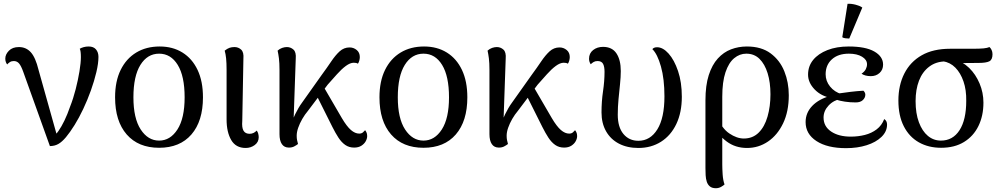

<svg xmlns="http://www.w3.org/2000/svg" viewBox="-20 -769 5297 1016"><path d="M244 4 103 -389Q92 -420 81 -433Q70 -446 53 -446Q41 -446 32.5 -440.5Q24 -435 18 -428Q14 -433 11 -440.5Q8 -448 8 -459Q8 -481 27 -500.5Q46 -520 80 -520Q118 -520 143 -492.5Q168 -465 184 -399L285 -39L260 -45Q274 -54 289.5 -76Q305 -98 321 -131Q337 -164 351 -205Q368 -248 380.5 -297Q393 -346 400.5 -391.5Q408 -437 408 -467Q408 -483 406.5 -494.5Q405 -506 402 -511Q410 -516 422.5 -519.5Q435 -523 449 -523Q475 -523 488 -507.5Q501 -492 501 -468Q501 -434 490 -387.5Q479 -341 461 -290.5Q443 -240 420.5 -192.5Q398 -145 375 -108Q350 -68 329 -43Q308 -18 288.5 -7Q269 4 244 4Z M822 13Q712 13 650.5 -57.5Q589 -128 589 -254Q589 -339 618.5 -399Q648 -459 701 -491Q754 -523 825 -523Q894 -523 945.5 -491Q997 -459 1025.5 -399Q1054 -339 1054 -254Q1054 -128 993 -57.5Q932 13 822 13ZM822 -25Q881 -25 919 -84Q957 -143 957 -254Q957 -366 920.5 -425.5Q884 -485 822 -485Q760 -485 723 -425.5Q686 -366 686 -254Q686 -143 724.5 -84Q763 -25 822 -25Z M1280 14Q1228 14 1203.5 -28Q1179 -70 1179 -137V-399Q1179 -436 1176.5 -460Q1174 -484 1169 -501Q1183 -512 1194.5 -516Q1206 -520 1221 -520Q1241 -520 1256 -506.5Q1271 -493 1268 -458L1262 -129Q1259 -94 1268.5 -77.5Q1278 -61 1301 -61Q1312 -61 1321.5 -65.5Q1331 -70 1338 -78Q1344 -72 1346.5 -61.5Q1349 -51 1349 -43Q1349 -17 1328 -1.5Q1307 14 1280 14Z M1509 12Q1484 12 1471.5 -6.5Q1459 -25 1459 -59V-399Q1459 -436 1456 -460Q1453 -484 1449 -501Q1460 -511 1473 -515.5Q1486 -520 1498 -520Q1518 -520 1533 -506.5Q1548 -493 1545 -458L1532 -87L1519 -90Q1524 -128 1542 -164.5Q1560 -201 1577 -224L1682 -372Q1710 -410 1732.5 -443.5Q1755 -477 1777.5 -497.5Q1800 -518 1830 -518Q1851 -518 1867.5 -504.5Q1884 -491 1884 -467Q1884 -459 1881.5 -449Q1879 -439 1874 -432Q1869 -435 1864 -436Q1859 -437 1852 -437Q1833 -437 1810 -420Q1787 -403 1763 -376Q1739 -349 1714 -321L1610 -183Q1593 -163 1579.5 -139.5Q1566 -116 1558 -93Q1550 -70 1550 -51Q1550 -37 1552 -27.5Q1554 -18 1557 -7Q1548 0 1536.5 6Q1525 12 1509 12ZM1854 12Q1827 12 1807 -2Q1787 -16 1771 -40.5Q1755 -65 1739 -97L1643 -289L1679 -333L1789 -144Q1815 -100 1837 -81Q1859 -62 1881 -62Q1893 -62 1900.5 -68.5Q1908 -75 1912 -80Q1915 -77 1919 -69Q1923 -61 1923 -49Q1923 -36 1915.5 -22Q1908 -8 1892.5 2Q1877 12 1854 12Z M2221 13Q2111 13 2049.5 -57.5Q1988 -128 1988 -254Q1988 -339 2017.5 -399Q2047 -459 2100 -491Q2153 -523 2224 -523Q2293 -523 2344.5 -491Q2396 -459 2424.5 -399Q2453 -339 2453 -254Q2453 -128 2392 -57.5Q2331 13 2221 13ZM2221 -25Q2280 -25 2318 -84Q2356 -143 2356 -254Q2356 -366 2319.5 -425.5Q2283 -485 2221 -485Q2159 -485 2122 -425.5Q2085 -366 2085 -254Q2085 -143 2123.5 -84Q2162 -25 2221 -25Z M2620 12Q2595 12 2582.5 -6.5Q2570 -25 2570 -59V-399Q2570 -436 2567 -460Q2564 -484 2560 -501Q2571 -511 2584 -515.5Q2597 -520 2609 -520Q2629 -520 2644 -506.5Q2659 -493 2656 -458L2643 -87L2630 -90Q2635 -128 2653 -164.5Q2671 -201 2688 -224L2793 -372Q2821 -410 2843.5 -443.5Q2866 -477 2888.5 -497.5Q2911 -518 2941 -518Q2962 -518 2978.5 -504.5Q2995 -491 2995 -467Q2995 -459 2992.5 -449Q2990 -439 2985 -432Q2980 -435 2975 -436Q2970 -437 2963 -437Q2944 -437 2921 -420Q2898 -403 2874 -376Q2850 -349 2825 -321L2721 -183Q2704 -163 2690.5 -139.5Q2677 -116 2669 -93Q2661 -70 2661 -51Q2661 -37 2663 -27.5Q2665 -18 2668 -7Q2659 0 2647.5 6Q2636 12 2620 12ZM2965 12Q2938 12 2918 -2Q2898 -16 2882 -40.5Q2866 -65 2850 -97L2754 -289L2790 -333L2900 -144Q2926 -100 2948 -81Q2970 -62 2992 -62Q3004 -62 3011.5 -68.5Q3019 -75 3023 -80Q3026 -77 3030 -69Q3034 -61 3034 -49Q3034 -36 3026.5 -22Q3019 -8 3003.5 2Q2988 12 2965 12Z M3358 14Q3299 14 3255 -9Q3211 -32 3187 -74.5Q3163 -117 3163 -174Q3163 -232 3171 -286Q3179 -340 3179 -389Q3179 -417 3171 -431.5Q3163 -446 3142 -446Q3130 -446 3121.5 -441Q3113 -436 3106 -429Q3097 -442 3097 -458Q3097 -487 3118.5 -504Q3140 -521 3171 -521Q3219 -521 3242 -486.5Q3265 -452 3265 -393Q3265 -362 3261 -324Q3257 -286 3253 -244.5Q3249 -203 3249 -162Q3249 -96 3279 -60Q3309 -24 3358 -24Q3421 -24 3458.5 -84.5Q3496 -145 3496 -259Q3496 -351 3477.5 -417Q3459 -483 3432 -509Q3440 -519 3457 -519Q3488 -519 3518 -485.5Q3548 -452 3568 -393Q3588 -334 3588 -257Q3588 -174 3559 -113Q3530 -52 3478 -19Q3426 14 3358 14Z M3768 227Q3748 227 3736.5 217.5Q3725 208 3720 192.5Q3715 177 3714 158Q3713 139 3713 120V-238Q3713 -317 3730.5 -371.5Q3748 -426 3778.5 -459.5Q3809 -493 3848.5 -508Q3888 -523 3932 -523Q4009 -523 4058 -486.5Q4107 -450 4130.5 -391.5Q4154 -333 4154 -265Q4154 -179 4124 -116.5Q4094 -54 4044 -20Q3994 14 3933 14Q3871 14 3825 -20.5Q3779 -55 3747 -112L3775 -152Q3799 -90 3839 -63Q3879 -36 3916 -36Q3963 -36 3994.5 -67Q4026 -98 4041.5 -152Q4057 -206 4057 -270Q4057 -333 4042 -381.5Q4027 -430 3999 -457.5Q3971 -485 3929 -485Q3894 -485 3865 -461Q3836 -437 3819 -386.5Q3802 -336 3802 -257V101Q3802 123 3804 154Q3806 185 3814 207Q3808 213 3795.5 220Q3783 227 3768 227Z M4457 15Q4358 15 4300.5 -22.5Q4243 -60 4243 -123Q4243 -172 4278 -208.5Q4313 -245 4375 -262L4380 -250Q4325 -260 4290.5 -296Q4256 -332 4256 -374Q4256 -419 4283 -452Q4310 -485 4358.5 -504Q4407 -523 4471 -523Q4560 -523 4606.5 -496.5Q4653 -470 4653 -427Q4653 -400 4634.5 -383Q4616 -366 4588 -366Q4573 -366 4560 -369.5Q4547 -373 4539 -379Q4555 -390 4561.5 -403Q4568 -416 4568 -429Q4568 -453 4541.5 -469Q4515 -485 4472 -485Q4415 -485 4382 -455Q4349 -425 4349 -376Q4349 -340 4372.5 -311Q4396 -282 4433 -271V-247Q4391 -239 4364.5 -210.5Q4338 -182 4338 -147Q4338 -100 4378 -73Q4418 -46 4482 -46Q4521 -46 4556.5 -55Q4592 -64 4619 -84.5Q4646 -105 4659 -139Q4667 -134 4670.5 -126.5Q4674 -119 4674 -110Q4674 -73 4644.5 -44.5Q4615 -16 4566 -0.5Q4517 15 4457 15ZM4508 -227Q4478 -227 4451.5 -231Q4425 -235 4403 -242L4414 -274Q4448 -279 4481 -283Q4514 -287 4549 -289Q4559 -279 4559 -268Q4559 -252 4546 -239.5Q4533 -227 4508 -227ZM4474 -565Q4465 -565 4453.5 -566.5Q4442 -568 4437 -572L4465 -749Q4485 -750 4508 -744Q4531 -738 4543 -729Z M4960 13Q4893 13 4842 -16Q4791 -45 4762.5 -101Q4734 -157 4734 -237Q4734 -318 4765.5 -380Q4797 -442 4857.5 -476.5Q4918 -511 5008 -511H5125Q5165 -511 5185 -513Q5205 -515 5216 -520Q5222 -515 5227 -505Q5232 -495 5232 -482Q5232 -453 5215 -444.5Q5198 -436 5158 -436L5038 -435L4985 -444Q4934 -444 4897.5 -416.5Q4861 -389 4843 -342Q4825 -295 4825 -234Q4825 -169 4842.5 -122Q4860 -75 4890 -50Q4920 -25 4959 -25Q5022 -25 5057.5 -80Q5093 -135 5093 -235Q5094 -293 5078.5 -338Q5063 -383 5035.5 -411Q5008 -439 4969 -445L5031 -452Q5074 -443 5108.5 -409.5Q5143 -376 5163.5 -327.5Q5184 -279 5184 -226Q5184 -156 5157.5 -102Q5131 -48 5081 -17.5Q5031 13 4960 13Z"/></svg>

Font: Arima Medium
Style: Regular
Weight: 500
Designer: Joana Correia and Natanael Gama
Foundry: NDISCOVER
Version: Version 1.101;gftools[0.9.23]